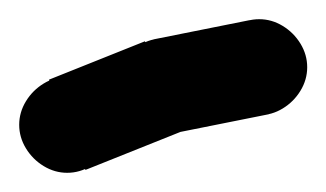

<svg xmlns="http://www.w3.org/2000/svg" viewBox="-20 -370 340 200"><path d="M0 -240Q0 -227 7 -215.5Q14 -204 25.5 -197Q37 -190 50 -190Q63 -190 74.5 -197Q86 -204 93 -215.5Q100 -227 100 -240Q100 -253 93 -264.5Q86 -276 74.5 -283Q63 -290 50 -290Q37 -290 25.5 -283Q14 -276 7 -264.5Q0 -253 0 -240Z M31 -287 69 -193 169 -233 131 -327Z M100 -280Q100 -267 107 -255.5Q114 -244 125.5 -237Q137 -230 150 -230Q163 -230 174.5 -237Q186 -244 193 -255.5Q200 -267 200 -280Q200 -293 193 -304.5Q186 -316 174.5 -323Q163 -330 150 -330Q137 -330 125.5 -323Q114 -316 107 -304.5Q100 -293 100 -280Z M140 -329 160 -231 260 -251 240 -349Z M200 -300Q200 -287 207 -275.5Q214 -264 225.5 -257Q237 -250 250 -250Q263 -250 274.5 -257Q286 -264 293 -275.5Q300 -287 300 -300Q300 -313 293 -324.5Q286 -336 274.5 -343Q263 -350 250 -350Q237 -350 225.5 -343Q214 -336 207 -324.5Q200 -313 200 -300Z"/></svg>

Font: Linefont
Style: Regular
Weight: 400
Monospace: yes
Version: Version 3.002;gftools[0.9.33]